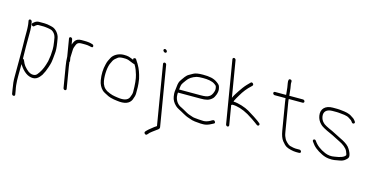

<svg xmlns="http://www.w3.org/2000/svg" viewBox="-84 -1126 3480 1769"><g transform="rotate(15 1656.5 -241.5)"><path d="M49.9 -529 54.9 -499C55.9 -493 56.5 -486.2 56.8 -478.5C57.5 -459.1 59.2 -447.2 58.4 -427C56.7 -384.1 59.5 -354.5 59.4 -298.7C59.2 -238.1 61 -207.6 60 -156C59.3 -119.2 60.3 -40.6 59.7 -3.1C58.9 42.3 63.1 72.9 71.5 123L77.6 160C79.1 168.8 86.7 175 95.1 175C103.6 175 109.1 168.8 107.6 160L101.5 123C98.6 105.8 94.7 91.2 93.6 75.5C91.2 42.5 88.6 20.1 89.7 -20C90.8 -59.5 89.5 -92.4 90.7 -128C90.9 -126.7 91.5 -125 92.5 -123C132.6 -60.3 176.9 -29 225.2 -29C247.1 -29 266.8 -38.7 284.3 -58C290.9 -66.7 297 -74.3 302.5 -81C317.4 -106.5 329.7 -134.6 339.4 -165.5C353.3 -209.2 355.5 -212.2 362.5 -297C366.2 -323 364.2 -359 356.6 -405L350.4 -442C343.5 -483.2 308.5 -523.1 273.5 -531.5C263.1 -534 263.1 -534 252.7 -536.5C235 -540.7 215.4 -544 196.4 -544H145.5C129.2 -544 113.9 -537.7 99.6 -525L90.9 -517C76.9 -505 100.2 -481 112.9 -493L122.4 -502C131.7 -510 140.4 -514 148.4 -514H199.9C210.5 -514 222.9 -511.1 233.5 -510.5C244.4 -509.9 258.6 -505.5 268.1 -503.5C283.2 -500.4 299.1 -485.2 308.6 -471L315.3 -457.5C317.8 -452.5 319.5 -447.3 320.4 -442L326.6 -405C337.4 -340 332.6 -318.2 330.2 -275C322 -210.9 321.6 -214.5 310.3 -178.4C297.7 -138.1 279.4 -103.7 255.5 -75C246.6 -64.3 234.5 -59 219.2 -59C214.5 -59 210.1 -59.3 206 -60C183.9 -63.1 158.5 -82 129.9 -116.7C121.8 -126.4 113 -142.9 103.4 -166C100.9 -172.7 96.6 -176.7 90.4 -178C89 -219 87.1 -369 88.9 -414.2C89.6 -430.7 89.5 -443.2 88.8 -451.5C87.5 -466.2 87.4 -484.1 84.9 -499L79.9 -529C78.6 -536.9 70.3 -544 62.4 -544C54.5 -544 48.6 -536.9 49.9 -529Z M452.1 -468 479.7 -302C480.4 -274 483.1 -245.3 488 -216L521.8 -13C523.2 -5.1 531.4 2 539.3 2C547.3 2 553.2 -5.1 551.8 -13L518 -216C515.9 -228.7 514.3 -240.7 513 -252L511.9 -259C514.8 -261.7 515.8 -265.3 515 -270L510 -300C509.8 -311.7 510.4 -328 511.9 -349C513.6 -373.3 511.4 -387.2 518.7 -404C530 -430 530.2 -453 576.6 -453H611C626.7 -453 641.4 -451.2 655.4 -447.8C669.3 -444.2 677.8 -443.3 680.9 -445C691.7 -450.9 686.8 -469.8 673.4 -472C655.1 -479.3 628.9 -483 594.8 -483H565.6C538.7 -483 519.4 -474.2 507.5 -456.5C497.3 -441.4 496.3 -434.7 490.2 -419L482.1 -468C480.7 -475.9 472.5 -483 464.6 -483C456.6 -483 450.7 -475.9 452.1 -468Z M1096.4 -394C1097.4 -392 1101.2 -385.6 1107.9 -374.8C1114.5 -364 1123.3 -340.8 1134.1 -305.1C1145 -269.5 1150.5 -215.6 1150.7 -143.5C1150.8 -129.8 1145.9 -112 1136 -90C1121.8 -59.8 1085.8 -48.9 1027.9 -57.5C981.8 -64.3 966.6 -65.5 917 -90C888 -108.2 870.4 -135.8 864.2 -172.7C854 -234.3 861.9 -312.9 879.9 -346C884.2 -354 888.5 -363 892.9 -373C903.5 -391.2 914.9 -397.1 932 -411.5C941 -419.2 958.9 -423 985.6 -423C1015.1 -423 1024.3 -422.2 1055.5 -408.5C1076 -399.5 1089.6 -394.7 1096.4 -394ZM1073.2 -431C1068.9 -433 1063.2 -435.3 1056.1 -438C1031.5 -447.2 1021.9 -453 980.6 -453C928.1 -453 882.5 -424.3 866.1 -390L851.8 -361.5C847.3 -352.5 843.3 -340.3 839.9 -325C827.2 -276.8 825.5 -225.4 834.5 -171C840.4 -135.8 855.1 -106.8 878.5 -84C887.4 -75.4 908.2 -63.3 940.9 -47.8C953.9 -41.7 972.5 -36.4 996.7 -32L1028.9 -27.5C1100.2 -17.5 1145.4 -33.4 1164.5 -75C1175.1 -101.1 1180.4 -121.6 1180.4 -136.5C1180.6 -180.6 1182.4 -213.5 1172.2 -275C1160.9 -325 1145.8 -366 1126.7 -398C1121.8 -406.2 1118.8 -413.8 1113.1 -420L1100.7 -440C1096.2 -449 1088.5 -451.4 1077.6 -447C1072.6 -445 1071.1 -439.7 1073.2 -431Z M1328.4 -575.8C1347.3 -559.6 1365.4 -580.9 1346.6 -597C1328.1 -612.9 1309.2 -592.2 1328.4 -575.8ZM1349.4 -466 1444 102C1442.9 103.3 1441.7 104.3 1440.5 105L1422.5 117C1388.7 142.3 1365.1 163 1351.8 179C1339.9 193.3 1364.1 214.7 1375.5 201L1382.3 194C1388.3 185.3 1398.5 175.7 1413 165C1427.6 154.3 1437.5 147 1442.8 143L1460.6 130C1471.4 122.7 1476 114.3 1474.5 105L1379.4 -466C1378.1 -473.9 1369.8 -481 1361.9 -481C1354 -481 1348.1 -473.9 1349.4 -466Z M1554 -276C1556.2 -294 1557 -310.8 1562.4 -325.8C1564.9 -333 1575.2 -348.4 1593 -372C1611 -398.4 1639.8 -417.8 1679.4 -430C1690.2 -433.3 1710.9 -435 1741.6 -435C1780.5 -435 1827.2 -430.6 1854.8 -409.5C1871.8 -396.5 1872.8 -397.7 1876.7 -374C1878.4 -364 1877.7 -354.3 1874.5 -345C1866.1 -315.5 1852.6 -296.5 1834 -288C1821.4 -280 1796.7 -276 1760 -276ZM1551 -246H1765C1816.2 -246 1846 -250.8 1876.3 -279.7C1892.3 -295 1912.1 -341.8 1906.8 -373.7C1901.2 -407.2 1896.7 -412.1 1872.3 -430.5C1835.1 -458.5 1792.5 -465 1731.5 -465C1689.6 -465 1659.9 -460 1642.4 -450.1C1629.4 -442.7 1616.5 -435.4 1603.7 -428.2C1580.6 -415.3 1562.3 -385.2 1548.5 -366C1532.5 -343.7 1528.3 -329.4 1524.8 -291.5C1521.1 -252.3 1515.4 -243.6 1522.9 -199C1527.6 -170.4 1542.2 -144.5 1566.6 -121.5C1585.9 -103.2 1608.3 -96.2 1629.1 -83.5C1645.6 -73.4 1660.9 -66.4 1678.1 -57.1C1693.8 -48.6 1725.8 -40.4 1743 -33.8C1752 -30.3 1779.7 -27.1 1826 -24H1851C1873.7 -24 1898.4 -31.3 1925.3 -46L1944.7 -56C1953.4 -60.8 1954.6 -67.6 1948.3 -76.5C1937.6 -91.4 1926.8 -84.5 1907 -72C1885 -60 1864.3 -54 1844.8 -54C1814.3 -54 1784.5 -57.9 1761 -60C1738.7 -62 1737.9 -66.1 1710.8 -73.9C1694.7 -78.5 1671.1 -90.3 1639.8 -109.5C1631.6 -114.5 1623.6 -118.7 1615.7 -122C1581.6 -136.4 1558 -168.2 1551.4 -207.5C1548.3 -226.7 1550.6 -233.5 1551 -246Z M1955.9 -673 2055.2 -77C2056.5 -69.1 2064.8 -62 2072.7 -62C2080.6 -62 2086.5 -69.1 2085.2 -77L2054 -264H2058C2060 -264 2062.1 -265.3 2064.4 -268C2111.3 -268 2163.3 -252 2220.4 -220C2261.8 -194.6 2290.7 -175.6 2306.9 -163L2329.7 -146C2346.4 -134 2363.1 -155.7 2344.9 -169L2323 -186C2304.3 -199.9 2269.7 -222.1 2219.1 -252.7C2184.9 -273.4 2111.5 -298 2067.4 -298C2065.8 -307.4 2097.3 -357.9 2100.5 -363.5C2126 -408.4 2156.1 -446.2 2190.6 -477L2198.2 -485C2210.6 -498.3 2186.9 -521.4 2174.4 -508L2166.7 -500C2161.6 -494.7 2154.1 -487 2144.2 -477.1C2128.3 -461.2 2099.3 -421.7 2087.8 -403.5C2078 -388 2049.7 -347 2043.4 -328L1985.9 -673C1984.6 -680.9 1976.3 -688 1968.4 -688C1960.5 -688 1954.6 -680.9 1955.9 -673Z M2786.8 -13C2785.5 -20.9 2777.3 -28 2769.3 -28H2758.3H2730.9C2719.9 -28 2701.2 -31.5 2674.7 -38.6C2659.3 -42.7 2627.8 -74.5 2621.3 -88.3C2610.8 -110.5 2606.8 -115.6 2600.4 -154L2555.4 -424C2552.8 -439.3 2551.9 -449 2552.6 -453H2685.6C2693.5 -453 2699.4 -460.1 2698.1 -468C2696.7 -475.9 2688.5 -483 2680.6 -483H2548.6C2549.1 -483.7 2549.3 -484.7 2549.1 -486L2542.2 -551L2535.2 -593C2533.2 -605.5 2542.2 -627.5 2520.9 -631C2505.8 -633.4 2500.6 -620.8 2505.2 -593L2512.2 -551L2518.7 -488C2519.2 -485.3 2519.1 -483.7 2518.6 -483H2412.6C2404.6 -483 2398.7 -475.9 2400.1 -468C2401.4 -460.1 2409.6 -453 2417.6 -453H2522.6C2522 -452.3 2521.8 -451.5 2522 -450.5L2526.9 -415L2570.4 -154C2577 -114 2588.3 -83.8 2604.1 -63.5C2620 -43.1 2634.8 -28.9 2648.7 -20.8C2669.1 -8.8 2715.5 2 2743.1 2H2769.1C2781.2 2 2788.6 -2.6 2786.8 -13Z M2864.2 -377C2868.8 -349.4 2881.1 -325.4 2901.2 -305C2914.8 -289.2 2949.8 -269.2 3006.2 -245C3041.4 -229.9 3068 -213.1 3109.7 -193.3C3134.6 -181.5 3174.5 -154.2 3186.4 -125.6C3192.7 -110.5 3196.1 -101.5 3196.6 -98.5C3197.1 -95.5 3197.3 -92.3 3197.2 -89C3185.8 -69.4 3152.3 -56.1 3096.8 -49C3066.3 -42.7 3036.1 -45.7 3006.3 -58C2955.7 -79 2917.8 -108.3 2892.7 -146C2880.8 -163.8 2856.9 -150.1 2869 -132C2898.4 -87.9 2930.1 -64.1 2981.5 -38.3C3003.6 -27.3 3025.9 -20.6 3048.4 -18.2C3096.8 -13.1 3110.1 -20.2 3152.5 -26.9C3173.2 -30.2 3190.3 -37.7 3203.7 -49.4C3222.7 -66 3230.9 -72.9 3226.8 -97.5C3222.9 -120.8 3204 -153.9 3189.5 -170.6C3170.4 -192.7 3133.3 -213.1 3107.5 -225C3080.4 -237.5 3044.2 -258.4 3014.7 -272C2962.1 -294.5 2931.3 -311.5 2922.2 -323C2907.1 -337.5 2897.8 -355.5 2894.2 -377C2886.4 -424 2915.3 -451 2969.9 -451H3012.9C3018.9 -451 3024.9 -450.7 3031.1 -450C3063.3 -446.5 3109.3 -445.4 3132.1 -428C3141.7 -420.7 3149.4 -415.7 3155.2 -413C3157.4 -411.7 3159.9 -409 3162.6 -405L3169.1 -396C3181.3 -377.6 3206 -393.9 3193.7 -410L3186.1 -420C3174.7 -435.2 3165.7 -438.5 3151.4 -448C3121.6 -469.5 3089.2 -473.7 3047.9 -478L3028.6 -480C3022.1 -480.7 3015.2 -481 3007.9 -481H2964.9C2895.1 -481 2853.5 -441.5 2864.2 -377Z"/></g></svg>

Font: MewTooHand
Style: Lta
Weight: 400
Designer: Mew Too, Robert Jablonski
Version: Version 0.77